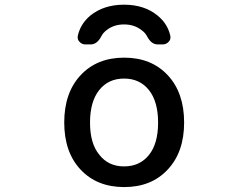

<svg xmlns="http://www.w3.org/2000/svg" viewBox="-20 -798 1040 807"><path d="M684.6 -85Q616.2 -11.7 502 -11.7Q387.7 -11.7 318.8 -85Q250 -158.2 250 -283.2Q250 -408.2 318.8 -481.9Q387.7 -555.7 502 -555.7Q616.2 -555.7 685.1 -481.9Q753.9 -408.2 753.9 -283.2Q753.9 -158.2 684.6 -85ZM397.5 -147.5Q435.5 -98.6 501.5 -98.6Q567.4 -98.6 606 -146.5Q644.5 -194.3 644.5 -282.7Q644.5 -371.1 606 -419.4Q567.4 -467.8 501.5 -467.8Q435.5 -467.8 397 -419.4Q358.4 -371.1 358.4 -282.7Q358.4 -194.3 397.5 -147.5ZM696.3 -645.5Q696.3 -642.6 696.3 -639.6Q696.3 -629.9 688.5 -622.1Q678.7 -611.3 664.1 -611.3H642.6Q616.2 -611.3 598.6 -644.5Q590.8 -660.2 574.2 -671.9Q543.9 -695.3 501.5 -695.3Q459 -695.3 428.7 -671.9Q413.1 -660.2 405.3 -644.5Q387.7 -611.3 361.3 -611.3H337.9Q324.2 -611.3 314.5 -622.1Q306.6 -629.9 306.6 -639.6Q306.6 -642.6 306.6 -645.5Q317.4 -697.3 359.4 -732.4Q416 -778.3 501.5 -778.3Q586.9 -778.3 642.6 -732.4Q685.5 -697.3 696.3 -645.5Z"/></svg>

Font: Gen Jyuu Gothic L Monospace Medium
Style: Regular
Weight: 500
Designer: [Source Han Sans]
Ryoko NISHIZUKA  (kana & ideographs); Paul D. Hunt (Latin, Greek & Cyrillic); Wenlong ZHANG  (bopomofo
Version: Version 1.002.20150607